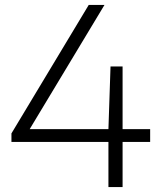

<svg xmlns="http://www.w3.org/2000/svg" viewBox="-20 -760 653 780"><path d="M26.5 -183.5V-218L340.5 -740H404.5L89.5 -217L79.5 -235.5H590V-183.5ZM420.5 0V-235.5L429 -490H478V0Z"/></svg>

Font: Encode Sans SemiExpanded Light
Style: Regular
Weight: 300
Width: 6
Designer: Multiple Designers
Foundry: Impallari Type
Version: Version 3.002